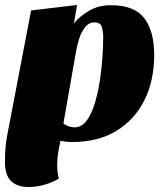

<svg xmlns="http://www.w3.org/2000/svg" viewBox="-37 -552 648 772"><path d="M79 200Q33 200 8 176.5Q-17 153 -17 99Q-17 77 -15.5 50Q-14 23 -8 -8L88 -510L273 -532L260 -458Q284 -487 321.5 -509Q359 -531 410 -531Q503 -531 543 -479Q583 -427 583 -331Q583 -228 543.5 -149Q504 -70 430.5 -25.5Q357 19 255 19Q228 19 206 14Q202 34 197.5 58.5Q193 83 193 111Q193 125 194.5 139Q196 153 200 166Q173 182 141 191Q109 200 79 200ZM263 -40Q291 -40 311 -66.5Q331 -93 344 -136Q357 -179 364.5 -228Q372 -277 375 -323Q378 -369 378 -401Q378 -424 372.5 -443Q367 -462 344 -462Q320 -462 304.5 -442Q289 -422 280.5 -394Q272 -366 268 -341L218 -56Q227 -48 240 -44Q253 -40 263 -40Z"/></svg>

Font: Sansita Swashed Black
Style: Regular
Weight: 900
Designer: Pablo Cosgaya
Foundry: Omnibus-Type
Version: Version 1.003; ttfautohint (v1.8.3)